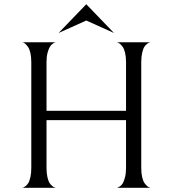

<svg xmlns="http://www.w3.org/2000/svg" viewBox="-20 -888 800 908"><path d="M257 -732 388 -868 519 -732 388 -791ZM532 0Q534 0 537 -1Q540 -2 547.5 -7Q555 -12 560.5 -21Q566 -30 571 -49Q576 -68 576 -93V-320H200V-93Q200 -68 204.5 -49Q209 -30 215.5 -21Q222 -12 228.5 -7Q235 -2 240 -1L244 0H85Q87 0 90 -1Q93 -2 100 -7Q107 -12 113 -21Q119 -30 123.5 -49Q128 -68 128 -93V-595Q128 -620 123.5 -638.5Q119 -657 112.5 -666Q106 -675 100 -680.5Q94 -686 90 -687L85 -688H244Q242 -688 239 -687Q236 -686 228.5 -680.5Q221 -675 215.5 -666Q210 -657 205 -638.5Q200 -620 200 -595V-364H576V-595Q576 -620 571.5 -638.5Q567 -657 560.5 -666Q554 -675 547.5 -680.5Q541 -686 536 -687L532 -688H691Q689 -688 686 -687Q683 -686 676 -681Q669 -676 663 -667Q657 -658 652.5 -639Q648 -620 648 -595V-93Q648 -68 652.5 -49.5Q657 -31 663.5 -22Q670 -13 676.5 -7.5Q683 -2 688 -1L692 0Z"/></svg>

Font: Bellefair
Style: Regular
Weight: 400
Designer: Nick Shinn, Liron Lavi Turkenic
Foundry: Shinntype
Version: Version 1.003;PS 001.003;hotconv 1.0.88;makeotf.lib2.5.64775